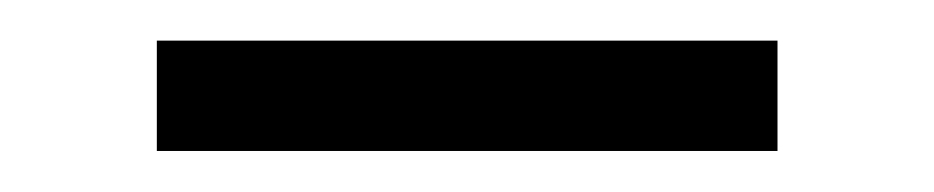

<svg xmlns="http://www.w3.org/2000/svg" viewBox="-20 -293 462 95"><path d="M57.6 -218.3V-272.9H364.7V-218.3Z"/></svg>

Font: Elstob 6pt Medium
Style: Regular
Weight: 500
Designer: Peter S. Baker
Version: Version 1.015